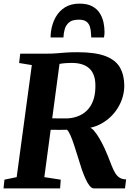

<svg xmlns="http://www.w3.org/2000/svg" viewBox="-20 -1039 742 1059"><path d="M-0.5 0 4.5 -48 72 -62 155.5 -680 85.5 -691.5 91.5 -743H238Q268.5 -743 292 -745Q315.5 -747 342.2 -749Q369 -751 408 -751Q506 -751 562 -729.5Q618 -708 641.5 -666.8Q665 -625.5 665.5 -567.5Q665.5 -507 635.2 -453Q605 -399 552.2 -365Q499.5 -331 432 -328.5L467.5 -336Q482 -337 497.8 -319Q513.5 -301 529 -274.2Q544.5 -247.5 556.8 -220.8Q569 -194 575.5 -177.5Q586.5 -149.5 595.5 -126.2Q604.5 -103 614.8 -85.8Q625 -68.5 639.2 -59.2Q653.5 -50 675.5 -49.5L669.5 0H497.5Q486 0 474.5 -14Q463 -28 452.5 -51.2Q442 -74.5 432 -102Q421 -136 410 -171.8Q399 -207.5 388.5 -239.5Q378 -271.5 368 -294Q358 -316.5 349 -323.5Q346.5 -323.5 334.5 -323Q322.5 -322.5 306.5 -322.8Q290.5 -323 274.8 -323Q259 -323 248.5 -323L255.5 -386.5Q264.5 -386.5 279.2 -386.2Q294 -386 309.5 -386Q325 -386 337.5 -386Q350 -386 354.5 -386Q390.5 -388.5 419.2 -401.8Q448 -415 468 -438.8Q488 -462.5 497.8 -496.5Q507.5 -530.5 506 -575.5Q504 -634 471 -663Q438 -692 376 -692Q366.5 -692 349.8 -691.2Q333 -690.5 315.5 -687.8Q298 -685 285.5 -678.5L312.5 -718.5L224.5 -62L315 -48L311.5 0ZM418.5 -1019Q462 -1019 489.2 -1004Q516.5 -989 531 -965.2Q545.5 -941.5 551 -914.8Q556.5 -888 556.5 -863.5Q556.5 -856 555.8 -847.8Q555 -839.5 553.5 -832.5H483Q483 -837.5 482.8 -842.2Q482.5 -847 482 -851.5Q481.5 -874.5 475.8 -892.2Q470 -910 456 -920.2Q442 -930.5 414 -930.5Q378 -930.5 360.2 -914.8Q342.5 -899 336.5 -876.2Q330.5 -853.5 330 -832.5H259Q259 -841 259.5 -848.2Q260 -855.5 261 -863.5Q267 -908.5 286.5 -943.5Q306 -978.5 339 -998.8Q372 -1019 418.5 -1019Z"/></svg>

Font: Merriweather 20pt ExtraBold
Style: Italic
Weight: 800
Italic angle: -7.8°
Version: Version 2.101